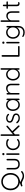

<svg xmlns="http://www.w3.org/2000/svg" viewBox="3214 -3994 980 7447"><g transform="rotate(-90 3703.5 -270.0)"><path d="M766 56Q777 56 785 63.5Q793 71 793 83Q793 100 775.5 116Q758 132 729.5 145.5Q701 159 669.5 166.5Q638 174 610 174Q551 174 511 161Q471 148 441 131Q411 114 380 101Q349 88 306 88Q288 88 274.5 94Q261 100 249.5 105.5Q238 111 225 111Q213 111 204.5 102Q196 93 196 80Q196 62 213 55L385 -7L477 -4L318 50L331 36Q373 36 406 48Q439 60 469.5 76.5Q500 93 534 105.5Q568 118 612 118Q651 118 676.5 106.5Q702 95 718 86Q733 77 743.5 66.5Q754 56 766 56ZM718 -350Q718 -271 693.5 -205.5Q669 -140 624 -91.5Q579 -43 517.5 -16.5Q456 10 383 10Q310 10 248.5 -16.5Q187 -43 142 -91.5Q97 -140 72.5 -205.5Q48 -271 48 -350Q48 -429 72.5 -494.5Q97 -560 142 -608.5Q187 -657 248.5 -683.5Q310 -710 383 -710Q456 -710 517.5 -683.5Q579 -657 624 -608.5Q669 -560 693.5 -494.5Q718 -429 718 -350ZM654 -350Q654 -439 619.5 -506.5Q585 -574 524 -612Q463 -650 383 -650Q304 -650 242.5 -612Q181 -574 146.5 -506.5Q112 -439 112 -350Q112 -261 146.5 -193.5Q181 -126 242.5 -88Q304 -50 383 -50Q463 -50 524 -88Q585 -126 619.5 -193.5Q654 -261 654 -350Z M1236 -508Q1249 -508 1257.5 -499Q1266 -490 1266 -478V-196Q1266 -97 1210 -45Q1154 7 1059 7Q965 7 909.5 -45Q854 -97 854 -196V-478Q854 -490 862.5 -499Q871 -508 884 -508Q897 -508 905.5 -499Q914 -490 914 -478V-196Q914 -124 952.5 -86.5Q991 -49 1059 -49Q1128 -49 1167 -86.5Q1206 -124 1206 -196V-478Q1206 -490 1214 -499Q1222 -508 1236 -508Z M1481 -30Q1481 -18 1472 -9Q1463 0 1451 0Q1438 0 1429.5 -9Q1421 -18 1421 -30V-490Q1421 -502 1429.5 -511Q1438 -520 1451 -520Q1464 -520 1472.5 -511Q1481 -502 1481 -490ZM1451 -587Q1430 -587 1419.5 -596.5Q1409 -606 1409 -624V-634Q1409 -652 1420.5 -661.5Q1432 -671 1452 -671Q1471 -671 1481.5 -661.5Q1492 -652 1492 -634V-624Q1492 -606 1481.5 -596.5Q1471 -587 1451 -587Z M1858 -523Q1906 -523 1946 -512.5Q1986 -502 2010.5 -484Q2035 -466 2035 -445Q2035 -435 2027.5 -425.5Q2020 -416 2009 -416Q1996 -416 1988.5 -422Q1981 -428 1974 -436Q1967 -444 1953 -451Q1940 -457 1915.5 -462Q1891 -467 1861 -467Q1805 -467 1760 -439Q1715 -411 1689 -363.5Q1663 -316 1663 -257Q1663 -197 1687.5 -149Q1712 -101 1756.5 -73.5Q1801 -46 1859 -46Q1899 -46 1921.5 -53Q1944 -60 1959 -69Q1979 -80 1987.5 -90.5Q1996 -101 2010 -101Q2022 -101 2029 -93.5Q2036 -86 2036 -74Q2036 -58 2012.5 -38.5Q1989 -19 1948 -4.5Q1907 10 1853 10Q1779 10 1722.5 -25Q1666 -60 1634.5 -120.5Q1603 -181 1603 -257Q1603 -330 1635 -390Q1667 -450 1724 -486.5Q1781 -523 1858 -523Z M2187 0Q2174 0 2165.5 -9Q2157 -18 2157 -30V-710Q2157 -722 2165.5 -731Q2174 -740 2187 -740Q2200 -740 2208.5 -731Q2217 -722 2217 -710V-30Q2217 -18 2208.5 -9Q2200 0 2187 0ZM2527 -513Q2538 -513 2547 -503.5Q2556 -494 2556 -483Q2556 -470 2545 -460L2209 -174L2206 -245L2506 -503Q2515 -513 2527 -513ZM2535 0Q2522 0 2513 -11L2285 -253L2330 -294L2556 -53Q2565 -43 2565 -30Q2565 -16 2554 -8Q2543 0 2535 0Z M2652 -81Q2644 -93 2644.5 -104.5Q2645 -116 2657 -123Q2665 -130 2675.5 -129Q2686 -128 2695 -119Q2722 -84 2760.5 -62.5Q2799 -41 2852 -41Q2880 -41 2907.5 -50.5Q2935 -60 2953 -79.5Q2971 -99 2971 -129Q2971 -160 2953 -179Q2935 -198 2906.5 -209Q2878 -220 2846 -228Q2812 -237 2780 -248.5Q2748 -260 2723.5 -277.5Q2699 -295 2684 -320Q2669 -345 2669 -381Q2669 -423 2692 -455Q2715 -487 2754.5 -505Q2794 -523 2844 -523Q2869 -523 2898 -516.5Q2927 -510 2955 -495Q2983 -480 3005 -454Q3014 -445 3014 -433.5Q3014 -422 3004 -413Q2996 -407 2985.5 -407Q2975 -407 2968 -415Q2944 -442 2911 -456Q2878 -470 2840 -470Q2811 -470 2785.5 -460.5Q2760 -451 2743 -432Q2726 -413 2726 -382Q2728 -353 2746.5 -335Q2765 -317 2795.5 -305Q2826 -293 2864 -283Q2896 -275 2925.5 -264Q2955 -253 2977.5 -236.5Q3000 -220 3013.5 -195Q3027 -170 3027 -132Q3027 -88 3002.5 -56Q2978 -24 2937 -7Q2896 10 2846 10Q2792 10 2741.5 -11Q2691 -32 2652 -81Z M3573 -511Q3586 -511 3594.5 -502Q3603 -493 3603 -480V-30Q3603 -18 3594 -9Q3585 0 3573 0Q3559 0 3551 -9Q3543 -18 3543 -30V-149L3560 -157Q3560 -129 3544.5 -100Q3529 -71 3502 -46Q3475 -21 3438.5 -5.5Q3402 10 3359 10Q3292 10 3238.5 -25Q3185 -60 3154.5 -121Q3124 -182 3124 -258Q3124 -336 3155 -395.5Q3186 -455 3239 -489Q3292 -523 3358 -523Q3401 -523 3438.5 -508Q3476 -493 3504 -467Q3532 -441 3548 -407.5Q3564 -374 3564 -338L3543 -353V-480Q3543 -493 3551 -502Q3559 -511 3573 -511ZM3365 -46Q3418 -46 3459 -73.5Q3500 -101 3523.5 -149.5Q3547 -198 3547 -258Q3547 -317 3523.5 -364Q3500 -411 3459 -439Q3418 -467 3365 -467Q3313 -467 3271.5 -440Q3230 -413 3206.5 -366Q3183 -319 3183 -258Q3183 -198 3206 -149.5Q3229 -101 3270.5 -73.5Q3312 -46 3365 -46Z M4001 -523Q4067 -523 4106.5 -496.5Q4146 -470 4163.5 -424.5Q4181 -379 4181 -324V-30Q4181 -18 4172 -9Q4163 0 4151 0Q4137 0 4129 -9Q4121 -18 4121 -30V-321Q4121 -361 4108 -394Q4095 -427 4065.5 -447Q4036 -467 3988 -467Q3945 -467 3906.5 -447Q3868 -427 3844 -394Q3820 -361 3820 -321V-30Q3820 -18 3811 -9Q3802 0 3790 0Q3776 0 3768 -9Q3760 -18 3760 -30V-478Q3760 -490 3768.5 -499Q3777 -508 3790 -508Q3803 -508 3811.5 -499Q3820 -490 3820 -478V-394L3797 -358Q3799 -390 3817.5 -419.5Q3836 -449 3865 -472.5Q3894 -496 3929.5 -509.5Q3965 -523 4001 -523Z M4753 -740Q4766 -740 4774.5 -731.5Q4783 -723 4783 -710V-30Q4783 -18 4774 -9Q4765 0 4753 0Q4739 0 4731 -9Q4723 -18 4723 -30V-149L4740 -163Q4740 -135 4725 -104.5Q4710 -74 4682.5 -48Q4655 -22 4618.5 -6Q4582 10 4539 10Q4473 10 4419.5 -25Q4366 -60 4335 -120Q4304 -180 4304 -257Q4304 -333 4335 -393.5Q4366 -454 4419 -488.5Q4472 -523 4538 -523Q4580 -523 4617 -508Q4654 -493 4682.5 -467Q4711 -441 4727.5 -407.5Q4744 -374 4744 -338L4723 -353V-710Q4723 -722 4731 -731Q4739 -740 4753 -740ZM4545 -46Q4598 -46 4639 -73.5Q4680 -101 4703.5 -148.5Q4727 -196 4727 -257Q4727 -317 4703.5 -364.5Q4680 -412 4639 -439.5Q4598 -467 4545 -467Q4493 -467 4451.5 -439.5Q4410 -412 4386.5 -364.5Q4363 -317 4363 -257Q4363 -197 4386.5 -149Q4410 -101 4451.5 -73.5Q4493 -46 4545 -46Z M5615 -59Q5627 -59 5636 -50.5Q5645 -42 5645 -30Q5645 -17 5636 -8.5Q5627 0 5615 0H5258Q5245 0 5236.5 -9Q5228 -18 5228 -30V-670Q5228 -682 5237 -691Q5246 -700 5260 -700Q5272 -700 5281.5 -691Q5291 -682 5291 -670V-42L5272 -59Z M5803 -30Q5803 -18 5794 -9Q5785 0 5773 0Q5760 0 5751.5 -9Q5743 -18 5743 -30V-490Q5743 -502 5751.5 -511Q5760 -520 5773 -520Q5786 -520 5794.5 -511Q5803 -502 5803 -490ZM5773 -587Q5752 -587 5741.5 -596.5Q5731 -606 5731 -624V-634Q5731 -652 5742.5 -661.5Q5754 -671 5774 -671Q5793 -671 5803.5 -661.5Q5814 -652 5814 -634V-624Q5814 -606 5803.5 -596.5Q5793 -587 5773 -587Z M6168 -523Q6212 -523 6250 -507.5Q6288 -492 6316.5 -467.5Q6345 -443 6361 -415.5Q6377 -388 6377 -363L6361 -387V-480Q6361 -493 6369.5 -502Q6378 -511 6391 -511Q6404 -511 6412.5 -502Q6421 -493 6421 -480V-47Q6421 33 6388 88Q6355 143 6298.5 171.5Q6242 200 6170 200Q6135 200 6096.5 191Q6058 182 6030.5 168Q6003 154 5999 139Q5992 130 5992.5 121.5Q5993 113 6001 107Q6010 100 6021.5 105.5Q6033 111 6055 120Q6064 123 6081.5 129Q6099 135 6122.5 139.5Q6146 144 6171 144Q6261 144 6311 92.5Q6361 41 6361 -43V-139L6372 -136Q6363 -100 6342 -73Q6321 -46 6293 -27.5Q6265 -9 6233 0.5Q6201 10 6169 10Q6100 10 6044.5 -25Q5989 -60 5957 -120Q5925 -180 5925 -257Q5925 -333 5957 -393.5Q5989 -454 6044 -488.5Q6099 -523 6168 -523ZM6174 -467Q6120 -467 6076.5 -439.5Q6033 -412 6008.5 -364.5Q5984 -317 5984 -257Q5984 -197 6008.5 -149Q6033 -101 6076.5 -73.5Q6120 -46 6174 -46Q6229 -46 6272 -73Q6315 -100 6340 -147.5Q6365 -195 6365 -257Q6365 -319 6340 -366.5Q6315 -414 6272 -440.5Q6229 -467 6174 -467Z M6812 -515Q6875 -515 6914 -488Q6953 -461 6971.5 -415Q6990 -369 6990 -313V-30Q6990 -18 6981 -9Q6972 0 6960 0Q6946 0 6938 -9Q6930 -18 6930 -30V-313Q6930 -354 6917.5 -387Q6905 -420 6877 -439.5Q6849 -459 6802 -459Q6760 -459 6722.5 -439.5Q6685 -420 6662 -387Q6639 -354 6639 -313V-30Q6639 -18 6630 -9Q6621 0 6609 0Q6595 0 6587 -9Q6579 -18 6579 -30V-710Q6579 -722 6587.5 -731Q6596 -740 6609 -740Q6622 -740 6630.5 -731Q6639 -722 6639 -710V-386L6616 -351Q6618 -382 6635.5 -411.5Q6653 -441 6681 -464.5Q6709 -488 6743 -501.5Q6777 -515 6812 -515Z M7114 -509H7347Q7359 -509 7367 -500.5Q7375 -492 7375 -480Q7375 -469 7367 -461Q7359 -453 7347 -453H7114Q7102 -453 7093.5 -461.5Q7085 -470 7085 -481Q7085 -493 7093.5 -501Q7102 -509 7114 -509ZM7217 -650Q7230 -650 7238.5 -641Q7247 -632 7247 -620V-118Q7247 -90 7254.5 -76Q7262 -62 7274 -57.5Q7286 -53 7298 -53Q7306 -53 7312.5 -55.5Q7319 -58 7327 -58Q7336 -58 7342.5 -51Q7349 -44 7349 -33Q7349 -19 7333 -9.5Q7317 0 7295 0Q7286 0 7268 -1.5Q7250 -3 7231 -12.5Q7212 -22 7199.5 -46Q7187 -70 7187 -115V-620Q7187 -632 7195.5 -641Q7204 -650 7217 -650Z"/></g></svg>

Font: Quicksand Light
Style: Regular
Weight: 400
Version: Version 3.004